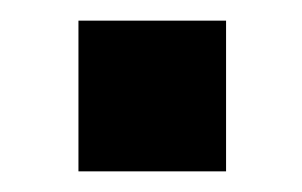

<svg xmlns="http://www.w3.org/2000/svg" viewBox="-20 -369 293 186"><path d="M56 -203V-349H199V-203Z"/></svg>

Font: Nunitoga
Style: Bold
Weight: 700
Designer: Vernon Adams
Foundry: Vernon Adams
Version: Version 1.0